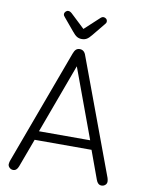

<svg xmlns="http://www.w3.org/2000/svg" viewBox="-87 -832 672 901"><g transform="rotate(10 249.0 -382.0)"><path d="M385 -149 434 -15Q442 8 460 8Q470 8 477.5 1.5Q485 -5 485 -15Q485 -22 482 -32L279 -579Q275 -592 267.5 -598.5Q260 -605 249 -605Q238 -605 231 -598.5Q224 -592 219 -578L17 -31Q16 -27 15 -23Q14 -19 14 -15Q14 -6 21.5 1Q29 8 39 8Q56 8 64 -14L114 -149ZM371 -192H127L249 -523ZM249 -701 182 -764Q173 -772 165 -772Q158 -772 152.5 -766.5Q147 -761 147 -754Q147 -747 153 -741L204 -680Q216 -665 226 -659Q236 -653 249 -653Q263 -653 273 -659Q283 -665 295 -680L345 -741Q351 -747 351 -754Q351 -762 345.5 -767Q340 -772 332 -772Q325 -772 316 -763Z"/></g></svg>

Font: Beiruti Light
Style: Regular
Weight: 300
Designer: Arlette Boutros
Foundry: Boutros
Version: Version 1.41